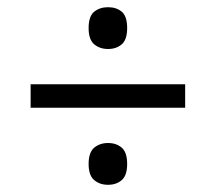

<svg xmlns="http://www.w3.org/2000/svg" viewBox="-20 -624 599 533"><path d="M65 -325V-390H494V-325ZM280 -111Q257 -111 241.5 -124Q226 -137 226 -169Q226 -201 241.5 -214Q257 -227 280 -227Q303 -227 318 -214Q333 -201 333 -169Q333 -137 318 -124Q303 -111 280 -111ZM280 -488Q257 -488 241.5 -501Q226 -514 226 -546Q226 -579 241.5 -591.5Q257 -604 280 -604Q303 -604 318 -591.5Q333 -579 333 -546Q333 -514 318 -501Q303 -488 280 -488Z"/></svg>

Font: Noto Serif Khojki
Style: Regular
Weight: 400
Designer: Juan Bruce
Version: Version 2.002